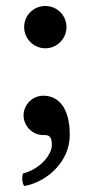

<svg xmlns="http://www.w3.org/2000/svg" viewBox="-20 -453 293 644"><path d="M125 -132C89 -132 59 -102 59 -66C59 -30 89 0 125 0C141 0 154 0 154 34C154 60 123 111 57 129C53 142 54 164 62 171C138 157 214 89 214 0C214 -96 173 -132 125 -132ZM61 -362C61 -323 93 -291 132 -291C171 -291 203 -323 203 -362C203 -402 171 -433 132 -433C93 -433 61 -402 61 -362Z"/></svg>

Font: Libertinus Sans
Style: Bold
Weight: 700
Designer: Philipp H. Poll, Khaled Hosny
Foundry: Caleb Maclennan
Version: Version 7.050;RELEASE